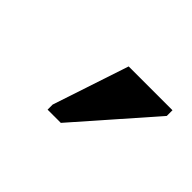

<svg xmlns="http://www.w3.org/2000/svg" viewBox="-49 -855 431 431"><g transform="rotate(45 166.5 -639.5)"><path d="M111.3 -541V-557.1L171.4 -738.3H310.5V-720.2L153.3 -541Z"/></g></svg>

Font: Tinos
Style: Bold Italic
Weight: 700
Italic angle: -16.333°
Designer: Steve Matteson
Foundry: Monotype Imaging Inc.
Version: Version 1.23